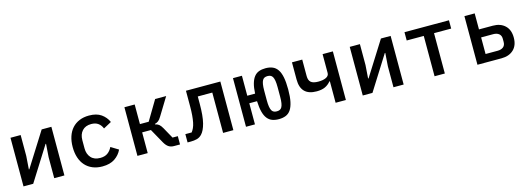

<svg xmlns="http://www.w3.org/2000/svg" viewBox="-2 -1242 5405 1968"><g transform="rotate(-15 2700.0 -258.0)"><path d="M83 -516H191V-294L181 -154H186L414 -516H517V0H409V-222L419 -362H414L186 0H83Z M919 12Q861 12 815.5 -7Q770 -26 738.5 -61Q707 -96 690.5 -146Q674 -196 674 -258Q674 -320 690.5 -370Q707 -420 738.5 -455Q770 -490 815.5 -509Q861 -528 918 -528Q998 -528 1046.5 -494Q1095 -460 1119 -406L1034 -360Q1020 -396 991.5 -417Q963 -438 918 -438Q856 -438 822 -400.5Q788 -363 788 -301V-215Q788 -154 822 -116Q856 -78 920 -78Q968 -78 998.5 -100Q1029 -122 1047 -160L1127 -111Q1102 -57 1051 -22.5Q1000 12 919 12Z M1292 -516H1401V-308H1494L1618 -516H1735L1620 -328Q1603 -299 1587 -287Q1571 -275 1550 -270V-265Q1574 -260 1590 -247.5Q1606 -235 1623 -205L1688 -88H1744V0H1680Q1647 0 1623.5 -15.5Q1600 -31 1580 -66L1494 -220H1401V0H1292Z M1824 -88H1891Q1904 -105 1914.5 -127.5Q1925 -150 1931.5 -182Q1938 -214 1941.5 -256Q1945 -298 1945 -354V-516H2310V0H2201V-428H2047V-352Q2047 -221 2028 -147Q2009 -73 1976 -39Q1953 -15 1923 -7.5Q1893 0 1860 0H1824Z M2791 12Q2751 12 2720.5 0.5Q2690 -11 2668.5 -38.5Q2647 -66 2635.5 -111Q2624 -156 2621 -224H2539V0H2444V-516H2539V-304H2622Q2625 -368 2637.5 -411Q2650 -454 2671 -480Q2692 -506 2722 -517Q2752 -528 2791 -528Q2833 -528 2865 -515Q2897 -502 2918.5 -471Q2940 -440 2950.5 -388Q2961 -336 2961 -258Q2961 -180 2950 -128Q2939 -76 2918 -45Q2897 -14 2865 -1Q2833 12 2791 12ZM2791 -71Q2809 -71 2822.5 -77Q2836 -83 2844.5 -98Q2853 -113 2857.5 -139.5Q2862 -166 2862 -208V-308Q2862 -350 2857.5 -376.5Q2853 -403 2844.5 -418Q2836 -433 2822.5 -439Q2809 -445 2791 -445Q2773 -445 2759.5 -439Q2746 -433 2737.5 -418Q2729 -403 2724.5 -376.5Q2720 -350 2720 -308V-208Q2720 -166 2724.5 -139.5Q2729 -113 2737.5 -98Q2746 -83 2759.5 -77Q2773 -71 2791 -71Z M3395 -228H3390Q3364 -196 3328.5 -179.5Q3293 -163 3239 -163Q3070 -163 3070 -334V-516H3179V-341Q3179 -296 3202.5 -275.5Q3226 -255 3282 -255Q3333 -255 3364 -270.5Q3395 -286 3395 -316V-516H3504V0H3395Z M3683 -516H3791V-294L3781 -154H3786L4014 -516H4117V0H4009V-222L4019 -362H4014L3786 0H3683Z M4445 -428H4264V-516H4736V-428H4554V0H4445Z M4900 -516H5009V-346H5156Q5236 -346 5284 -301Q5332 -256 5332 -173Q5332 -90 5284 -45Q5236 0 5156 0H4900ZM5137 -85Q5175 -85 5197.5 -103Q5220 -121 5220 -156V-190Q5220 -225 5197.5 -243Q5175 -261 5137 -261H5009V-85Z"/></g></svg>

Font: IBM Plex Mono Medium
Style: Regular
Weight: 500
Monospace: yes
Designer: Mike Abbink, Paul van der Laan, Pieter van Rosmalen
Foundry: Bold Monday
Version: Version 2.3